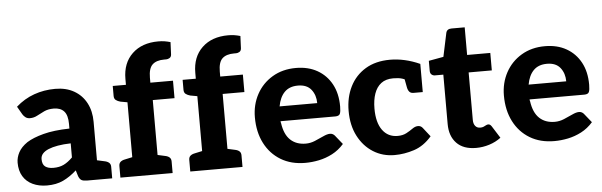

<svg xmlns="http://www.w3.org/2000/svg" viewBox="-48 -903 3363 1073"><g transform="rotate(-5 1633.5 -366.0)"><path d="M177 8Q132 8 97 -8.5Q62 -25 43 -56.5Q24 -88 24 -133Q24 -162 39 -190.5Q54 -219 89 -243Q124 -265 182.5 -280.5Q241 -296 329 -298V-324Q329 -373 309 -395Q289 -417 251 -417Q220 -417 197.5 -406.5Q175 -396 156 -385.5Q137 -375 115 -375Q100 -375 90 -382.5Q80 -390 74 -400L48 -445Q94 -486 150 -506Q206 -526 269 -526Q330 -526 374.5 -500.5Q419 -475 443 -429.5Q467 -384 467 -324V0H402Q382 0 371.5 -5.5Q361 -11 354 -29L344 -62Q306 -28 267.5 -10Q229 8 177 8ZM221 -87Q255 -87 279.5 -99Q304 -111 329 -136V-215Q288 -214 256.5 -208.5Q225 -203 203.5 -194Q182 -185 170.5 -172Q159 -159 159 -141Q159 -111 175.5 -99Q192 -87 221 -87ZM445 0 458 -110 508 -99Q524 -96 533.5 -88Q543 -80 543 -65V0Z M665 0V-416L626 -423Q611 -427 601 -434.5Q591 -442 591 -458V-514H665V-547Q665 -636 719.5 -688Q774 -740 866 -740Q885 -740 901 -737.5Q917 -735 934 -730L931 -661Q930 -647 920.5 -641.5Q911 -636 902 -636Q900 -636 897 -636Q894 -636 890 -636Q846 -636 824 -615Q802 -594 802 -542V-514H929V-416H807V0ZM589 0V-65Q589 -80 598 -88Q607 -96 623 -99L674 -110L687 0ZM784 0 798 -110 848 -99Q864 -96 873 -88Q882 -80 882 -65V0Z M1057 0V-416L1018 -423Q1003 -427 993 -434.5Q983 -442 983 -458V-514H1057V-547Q1057 -636 1111.5 -688Q1166 -740 1258 -740Q1277 -740 1293 -737.5Q1309 -735 1326 -730L1323 -661Q1322 -647 1312.5 -641.5Q1303 -636 1294 -636Q1292 -636 1289 -636Q1286 -636 1282 -636Q1238 -636 1216 -615Q1194 -594 1194 -542V-514H1321V-416H1199V0ZM981 0V-65Q981 -80 990 -88Q999 -96 1015 -99L1066 -110L1079 0ZM1176 0 1190 -110 1240 -99Q1256 -96 1265 -88Q1274 -80 1274 -65V0Z M1626 8Q1547 8 1489 -27Q1431 -62 1399 -124.5Q1367 -187 1367 -270Q1367 -341 1398.5 -399Q1430 -457 1487 -491Q1544 -525 1619 -525Q1688 -525 1739 -496Q1790 -467 1818.5 -414.5Q1847 -362 1847 -289Q1847 -260 1841.5 -248Q1836 -236 1815 -236H1508Q1508 -233 1508.5 -230.5Q1509 -228 1510 -225Q1519 -161 1552 -130Q1585 -99 1638 -99Q1664 -99 1689.5 -109.5Q1715 -120 1738 -131Q1761 -142 1777 -142Q1792 -142 1803 -130L1844 -79Q1815 -46 1778.5 -27Q1742 -8 1703 0Q1664 8 1626 8ZM1510 -319H1721Q1721 -364 1696.5 -395Q1672 -426 1622 -426Q1574 -426 1546.5 -398Q1519 -370 1510 -319Z M2127 8Q2060 8 2007 -25.5Q1954 -59 1923 -119Q1892 -179 1892 -260Q1892 -336 1922 -396Q1952 -456 2009 -490.5Q2066 -525 2147 -525Q2188 -525 2230 -515.5Q2272 -506 2314 -487V-407L2245 -394Q2225 -408 2205.5 -414Q2186 -420 2156 -420Q2114 -420 2088 -400Q2062 -380 2049.5 -344Q2037 -308 2037 -260Q2037 -182 2068 -139.5Q2099 -97 2153 -97Q2182 -97 2202.5 -108Q2223 -119 2239 -130.5Q2255 -142 2270 -142Q2279 -142 2285 -139Q2291 -136 2296 -130L2336 -79Q2292 -28 2237 -10Q2182 8 2127 8ZM2215 -432 2314 -407V-329H2262Q2247 -329 2239 -338Q2231 -347 2228 -363Z M2584 8Q2513 8 2475 -31.5Q2437 -71 2437 -139V-416H2390Q2379 -416 2371 -423Q2363 -430 2363 -444V-500L2446 -515L2474 -647Q2479 -669 2505 -669H2579V-514H2709V-416H2579V-149Q2579 -128 2589 -115.5Q2599 -103 2617 -103Q2628 -103 2636 -106.5Q2644 -110 2650 -113.5Q2656 -117 2663 -117Q2673 -117 2681 -105L2724 -37Q2695 -15 2658.5 -3.5Q2622 8 2584 8Z M3023 8Q2944 8 2886 -27Q2828 -62 2796 -124.5Q2764 -187 2764 -270Q2764 -341 2795.5 -399Q2827 -457 2884 -491Q2941 -525 3016 -525Q3085 -525 3136 -496Q3187 -467 3215.5 -414.5Q3244 -362 3244 -289Q3244 -260 3238.5 -248Q3233 -236 3212 -236H2905Q2905 -233 2905.5 -230.5Q2906 -228 2907 -225Q2916 -161 2949 -130Q2982 -99 3035 -99Q3061 -99 3086.5 -109.5Q3112 -120 3135 -131Q3158 -142 3174 -142Q3189 -142 3200 -130L3241 -79Q3212 -46 3175.5 -27Q3139 -8 3100 0Q3061 8 3023 8ZM2907 -319H3118Q3118 -364 3093.5 -395Q3069 -426 3019 -426Q2971 -426 2943.5 -398Q2916 -370 2907 -319Z"/></g></svg>

Font: Aleo ExtraBold
Style: Regular
Weight: 800
Designer: Alessio Laiso
Foundry: Alessio Laiso
Version: Version 2.001;gftools[0.9.29]